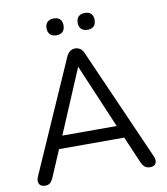

<svg xmlns="http://www.w3.org/2000/svg" viewBox="-96 -976 922 1062"><g transform="rotate(-10 365.0 -444.5)"><path d="M73 7Q56 7 46.2 -0.5Q36.5 -8 35 -21Q33.5 -34 40.5 -50L315.5 -674.5Q324.5 -694.5 337.2 -703.2Q350 -712 365.5 -712Q381 -712 393.8 -703.2Q406.5 -694.5 415 -674.5L690.5 -50Q698 -34 696.5 -20.8Q695 -7.5 686 -0.2Q677 7 660.5 7Q641.5 7 630.5 -2.8Q619.5 -12.5 611.5 -31L538.5 -201L579 -179H150L191 -201L118.5 -31Q110 -11 99.5 -2Q89 7 73 7ZM364 -607 204.5 -230.5 180.5 -249.5H548.5L526 -230.5L366 -607ZM452.5 -801.5Q429.5 -801.5 417 -813.8Q404.5 -826 404.5 -848.9Q404.5 -871.7 417 -883.9Q429.5 -896 452.4 -896Q475.2 -896 487.4 -883.9Q499.5 -871.7 499.5 -848.9Q499.5 -826 487.4 -813.8Q475.3 -801.5 452.5 -801.5ZM277.5 -801.5Q254.9 -801.5 242.2 -813.8Q229.5 -826 229.5 -848.9Q229.5 -871.7 242.2 -883.9Q254.9 -896 277.5 -896Q300.5 -896 312.8 -883.9Q325 -871.7 325 -848.9Q325 -826 312.8 -813.8Q300.5 -801.5 277.5 -801.5Z"/></g></svg>

Font: Nunito ExtraLight
Style: Regular
Weight: 200
Designer: Vernon Adams
Foundry: Vernon Adams
Version: Version 3.602;April 4, 2023;FontCreator 14.0.0.2856 64-bit